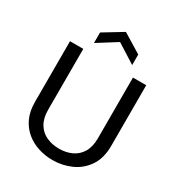

<svg xmlns="http://www.w3.org/2000/svg" viewBox="-214 -1068 1129 1215"><g transform="rotate(30 350.5 -460.5)"><path d="M351 7Q297 7 247 -9Q197 -25 157.5 -57.5Q118 -90 95 -139.5Q72 -189 72 -257V-700H169V-255Q169 -194 193 -154Q217 -114 258.5 -95Q300 -76 351 -76Q402 -76 443 -95Q484 -114 508 -154Q532 -194 532 -255V-700H629V-257Q629 -167 589.5 -108.5Q550 -50 486.5 -21.5Q423 7 351 7ZM209 -766V-843L349 -928L488 -843V-766L349 -854Z"/></g></svg>

Font: Envelope Sans Variable
Style: Regular
Weight: 500
Designer: Andreas Rasmussen / Norman Anderson
Foundry: mail.de GmbH
Version: Version 1.150